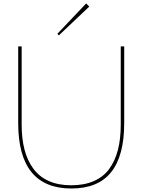

<svg xmlns="http://www.w3.org/2000/svg" viewBox="-20 -1078 822 1108"><path d="M696.8 -810.1V-368.2Q696.8 -178.7 621.3 -84.5Q545.9 9.8 392.1 9.8Q85 9.8 85 -368.2V-810.1H105V-357.9Q105 -277.3 121.6 -214.1Q138.2 -150.9 172.4 -104.5Q206.5 -58.1 261.7 -33.4Q316.9 -8.8 391.1 -8.8Q465.8 -8.8 521.2 -33Q576.7 -57.1 610.4 -103.3Q644 -149.4 660.4 -212.6Q676.8 -275.9 676.8 -357.9V-810.1ZM477.1 -1058.1 495.1 -1040 319.8 -874 311 -882.8Z"/></svg>

Font: Sinkin Sans 100 Thin
Style: Regular
Weight: 100
Designer: Keith Bates
Foundry: K-Type
Version: Sinkin Sans (version 1.0)  by Keith Bates   •   © 2014   www